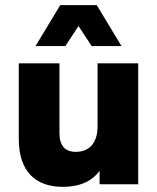

<svg xmlns="http://www.w3.org/2000/svg" viewBox="-20 -716 610 746"><path d="M224 10C292 10 338 -13 367 -52V0H517V-470H359V-225C359 -158 325 -126 274 -126C232 -126 211 -151 211 -200V-470H53V-176C53 -49 119 10 224 10ZM452 -537 356 -696H214L118 -537H234L285 -615L336 -537Z"/></svg>

Font: Gantari ExtraBold
Style: Regular
Weight: 800
Designer: Anugrah Pasau
Foundry: Lafontype
Version: Version 1.000